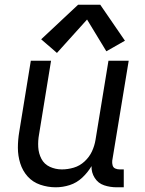

<svg xmlns="http://www.w3.org/2000/svg" viewBox="-20 -788 616 816"><path d="M217 8Q247 8 276.5 -1.5Q306 -11 329.5 -33Q353 -55 369 -82Q368 -55 382.5 -32Q397 -9 422.5 -0.5Q448 8 476 8H506V-68H489Q478 -68 469.5 -72Q461 -76 458.5 -85.5Q456 -95 457 -105L527 -530H441L386 -194Q382 -169 371 -145Q360 -121 339.5 -102Q319 -83 293.5 -75.5Q268 -68 243 -68Q216 -68 192 -79Q168 -90 156 -113Q144 -136 142.5 -163Q141 -190 146 -217L197 -530H111L62 -229Q56 -194 56 -160Q56 -126 66 -94Q76 -62 97.5 -38Q119 -14 151 -3Q183 8 217 8ZM222 -563 350 -705 432 -570 511 -615 406 -768H312L155 -621Z"/></svg>

Font: Iosevka Sparkle
Style: Italic
Weight: 400
Italic angle: -9°
Designer: Belleve Invis
Foundry: Belleve Invis
Version: Version 4.5.0; ttfautohint (v1.8.3)